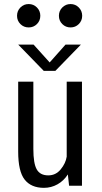

<svg xmlns="http://www.w3.org/2000/svg" viewBox="-20 -894 490 924"><path d="M157.8 -778.2Q141.5 -762 118 -762Q94.5 -762 78.2 -778.2Q62 -794.5 62 -818Q62 -841.5 78.2 -858Q94.5 -874.5 118 -874.5Q141.5 -874.5 157.8 -858Q174 -841.5 174 -818Q174 -794.5 157.8 -778.2ZM359.2 -778.2Q343 -762 319.5 -762Q296 -762 279.8 -778.2Q263.5 -794.5 263.5 -818Q263.5 -841.5 279.8 -858Q296 -874.5 319.5 -874.5Q343 -874.5 359.2 -858Q375.5 -841.5 375.5 -818Q375.5 -794.5 359.2 -778.2ZM369.5 -679.5 246.5 -553H190.5L67.5 -679.5H141.5L219 -593.5L295.5 -679.5ZM191.5 10Q130 10 98.8 -29.5Q67.5 -69 67.5 -164.5V-501H140.5V-177Q140.5 -107.5 156.8 -78.8Q173 -50 212.5 -50Q248.5 -50 272.2 -79Q296 -108 301 -140V-501H374.5V0H312.5L306.5 -54.5Q287 -24 256.8 -7Q226.5 10 191.5 10Z"/></svg>

Font: League Mono Condensed Light
Style: Regular
Weight: 300
Width: 1
Designer: Tyler Finck
Foundry: The League of Moveable Type / Tyler Finck
Version: Version 2.210